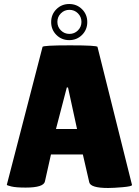

<svg xmlns="http://www.w3.org/2000/svg" viewBox="-20 -925 695 957"><path d="M519 12Q432 12 425 -16L393 -155H234L204 -21Q198 10 108 10Q60 10 37 4.5Q14 -1 14 -4L192 -691Q192 -699 329 -699Q466 -699 466 -691L638 -3Q638 4 592 8Q546 12 519 12ZM259 -282H364L319 -489H313ZM261 -751Q235 -777 235 -815Q235 -853 261 -879Q287 -905 325 -905Q363 -905 389 -879Q415 -853 415 -815Q415 -777 389 -751Q363 -725 325 -725Q287 -725 261 -751ZM283.5 -858.5Q266 -841 266 -816Q266 -791 283.5 -773.5Q301 -756 326 -756Q351 -756 368.5 -773.5Q386 -791 386 -816Q386 -841 368.5 -858.5Q351 -876 326 -876Q301 -876 283.5 -858.5Z"/></svg>

Font: Lilita One Rus
Style: Regular
Weight: 400
Designer: Juan Montoreano
Foundry: Juan Montoreano
Version: Version 1.002